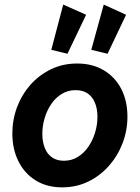

<svg xmlns="http://www.w3.org/2000/svg" viewBox="-20 -807 607 835"><path d="M250.5 7.8Q183.6 7.8 135 -22.5Q86.4 -52.7 60.1 -105.7Q33.7 -158.7 33.7 -226.6Q33.7 -286.6 54.4 -341.6Q75.2 -396.5 113 -439Q150.9 -481.4 202.4 -506.1Q253.9 -530.8 315.4 -530.8Q382.3 -530.8 431.6 -501.2Q481 -471.7 507.6 -419.7Q534.2 -367.7 534.2 -299.8Q534.2 -239.7 513.2 -184.6Q492.2 -129.4 453.9 -85.9Q415.5 -42.5 363.8 -17.3Q312 7.8 250.5 7.8ZM257.8 -107.9Q291.5 -107.9 318.4 -124.5Q345.2 -141.1 364.3 -168.9Q383.3 -196.8 393.6 -230.7Q403.8 -264.6 403.8 -298.8Q403.8 -334 392.8 -360.4Q381.8 -386.7 360.8 -400.9Q339.8 -415 309.1 -415Q275.4 -415 248.3 -398.4Q221.2 -381.8 202.6 -354.2Q184.1 -326.7 174.1 -293Q164.1 -259.3 164.1 -225.1Q164.1 -189.9 174.8 -163.3Q185.5 -136.7 206.5 -122.3Q227.5 -107.9 257.8 -107.9ZM447.8 -573.2 377 -590.3 431.2 -787.1 528.3 -742.7ZM273.4 -573.2 203.1 -590.3 254.9 -787.1 354.5 -742.7Z"/></svg>

Font: Reddit Sans
Style: Bold Italic
Weight: 700
Italic angle: -11.25°
Designer: Stephen Hutchings
Version: Version 1.013